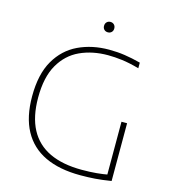

<svg xmlns="http://www.w3.org/2000/svg" viewBox="-130 -1014 1008 1124"><g transform="rotate(15 374.0 -451.5)"><path d="M461 5Q333.5 5 246.2 -36.5Q159 -78 114 -161Q69 -244 69 -369Q69 -503 117.5 -586.8Q166 -670.5 249 -709.8Q332 -749 435 -749Q484.5 -749 530 -742.2Q575.5 -735.5 627 -722V-688Q568 -704.5 522.8 -710.2Q477.5 -716 437 -716Q342.5 -716 267.5 -681.5Q192.5 -647 148.8 -571Q105 -495 105 -371Q105 -255 145.5 -179Q186 -103 265.2 -65.5Q344.5 -28 461 -28Q512 -28 551.2 -31.8Q590.5 -35.5 624 -42L613 -25V-360H647V-10Q591 -1 549.2 2Q507.5 5 461 5ZM400 -845Q386.5 -845 377.8 -853.5Q369 -862 369 -876Q369 -890.5 377.8 -899.2Q386.5 -908 400 -908Q413.5 -908 422.2 -899.2Q431 -890.5 431 -876Q431 -862 422.2 -853.5Q413.5 -845 400 -845Z"/></g></svg>

Font: Encode Sans SC Expanded Thin
Style: Regular
Weight: 250
Width: 7
Designer: Multiple Designers
Foundry: Impallari Type
Version: Version 3.002